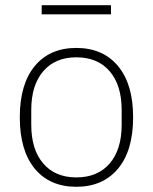

<svg xmlns="http://www.w3.org/2000/svg" viewBox="-20 -705 587 737"><path d="M56 -255Q56 -382 113.5 -451.5Q171 -521 273 -521Q375 -521 433 -451.5Q491 -382 491 -255Q491 -127 433 -57.5Q375 12 273 12Q171 12 113.5 -57.5Q56 -127 56 -255ZM447 -226V-283Q447 -378 401 -431.5Q355 -485 273 -485Q192 -485 146 -431.5Q100 -378 100 -283V-226Q100 -131 146 -77.5Q192 -24 273 -24Q355 -24 401 -77.5Q447 -131 447 -226ZM406 -650H140V-685H406Z"/></svg>

Font: Anuphan ExtraLight
Style: Regular
Weight: 200
Designer: Cadson Demak
Version: Version 3.001